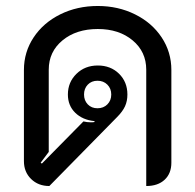

<svg xmlns="http://www.w3.org/2000/svg" viewBox="-20 -613 653 642"><path d="M60 -74V-379Q60 -439 92.5 -488Q125 -537 181.5 -565Q238 -593 307 -593Q375 -593 431.5 -565Q488 -537 520.5 -488Q553 -439 553 -379V-69Q553 -33 530.5 -12Q508 9 469 9V-380Q469 -440 423.5 -478Q378 -516 307 -516Q235 -516 189 -478Q143 -440 143 -380V-105L116 -69L120 -66L259 -207Q271 -204 284 -204Q292 -204 296 -205V-208Q256 -212 231.5 -236Q207 -260 207 -297Q207 -338 235.5 -366Q264 -394 307 -394Q350 -394 378 -366.5Q406 -339 406 -297Q406 -275 398 -257.5Q390 -240 371 -221L145 9Q108 9 84 -14.5Q60 -38 60 -74ZM352 -297Q352 -317 339 -330Q326 -343 306 -343Q286 -343 273.5 -330Q261 -317 261 -297Q261 -277 273.5 -264Q286 -251 306 -251Q326 -251 339 -264Q352 -277 352 -297Z"/></svg>

Font: K2D
Style: Regular
Weight: 400
Version: Version 1.000; ttfautohint (v1.6)